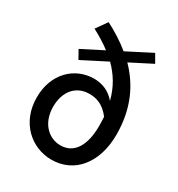

<svg xmlns="http://www.w3.org/2000/svg" viewBox="-196 -951 1009 1090"><g transform="rotate(30 309.0 -405.5)"><path d="M442 -347C443 -328 444 -308 444 -287C444 -160 397 -82 308 -82C229 -82 163 -147 163 -252C163 -351 217 -418 307 -418C353 -418 399 -403 442 -347ZM155 -553 315 -635C367 -583 406 -522 426 -441C390 -486 339 -506 287 -506C160 -506 56 -408 56 -252C56 -87 173 14 304 14C456 14 554 -111 554 -293C554 -467 491 -589 402 -680L543 -752L512 -806L352 -724C304 -764 250 -797 196 -825L145 -753C188 -730 228 -706 263 -679L124 -608Z"/></g></svg>

Font: Noto Sans CJK TC Medium
Style: Regular
Weight: 500
Designer: Ryoko NISHIZUKA 西塚涼子 (kana, bopomofo & ideographs); Paul D. Hunt (Latin, Greek & Cyrillic); Sandoll Communications 산돌커뮤니
Foundry: Adobe
Version: Version 2.004;hotconv 1.0.118;makeotfexe 2.5.65603